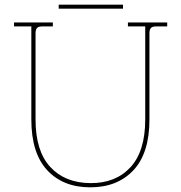

<svg xmlns="http://www.w3.org/2000/svg" viewBox="-20 -783 775 821"><path d="M366 18Q250 18 182 -55Q114 -128 114 -272V-670H40V-687H206V-670H160Q144 -670 138 -663Q132 -656 132 -641V-272Q132 -137 195 -69Q258 -1 366 0Q474 1 537.5 -67.5Q601 -136 601 -272V-670H527V-687H695V-670H647Q631 -670 625 -663Q619 -656 619 -641V-272Q619 -128 550.5 -55Q482 18 366 18ZM231 -746V-763H506V-746Z"/></svg>

Font: Grandiflora One
Style: Regular
Weight: 400
Designer: Haesung Cho
Foundry: JAMO
Version: Version 1.000; ttfautohint (v1.8.4.7-5d5b);gftools[0.9.28]